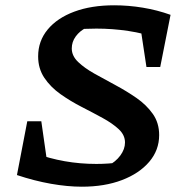

<svg xmlns="http://www.w3.org/2000/svg" viewBox="-20 -694 691 725"><path d="M44 -33 111 -116Q221 -75 344 -75Q388 -75 433 -81L386 -67Q417 -83 434.5 -107Q452 -131 452 -156Q452 -184 428.5 -206Q405 -228 367.5 -248.5Q330 -269 288 -290.5Q246 -312 208.5 -338.5Q171 -365 147.5 -400Q124 -435 124 -481Q124 -539 160 -582.5Q196 -626 260.5 -650Q325 -674 411 -674Q465 -674 519.5 -665Q574 -656 624 -638L576 -549Q525 -568 465 -577Q405 -586 344 -586Q321 -586 299.5 -585Q278 -584 257 -581L305 -589Q281 -577 266 -556.5Q251 -536 251 -511Q251 -483 275 -460Q299 -437 336.5 -416Q374 -395 416 -372.5Q458 -350 495.5 -324Q533 -298 557 -264Q581 -230 581 -184Q581 -127 543.5 -83Q506 -39 440.5 -14Q375 11 289 11Q235 11 172.5 0Q110 -11 44 -33ZM166 -26 44 -33 83 -236H136ZM533 -441 502 -646 624 -638 585 -441Z"/></svg>

Font: Piazzolla Thin
Style: Bold Italic
Weight: 700
Italic angle: -11.3°
Version: Version 2.005